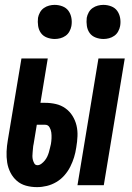

<svg xmlns="http://www.w3.org/2000/svg" viewBox="-20 -760 540 788"><path d="M298 0 384 -520H492L406 0ZM132 8Q108 8 86.5 2Q65 -4 49 -18Q33 -32 23 -51.5Q13 -71 9.5 -93Q6 -115 7 -138Q8 -161 12 -184L68 -520H176L146 -338H165Q188 -338 209.5 -333Q231 -328 248.5 -315.5Q266 -303 277.5 -284.5Q289 -266 294 -245Q299 -224 298 -201Q297 -178 293 -155Q290 -134 284 -114.5Q278 -95 268.5 -76Q259 -57 244.5 -40.5Q230 -24 211.5 -13Q193 -2 172.5 3Q152 8 132 8ZM134 -82Q142 -82 150 -88Q158 -94 164 -101.5Q170 -109 174 -117.5Q178 -126 180.5 -134.5Q183 -143 185 -152Q187 -161 189 -169Q191 -181 191.5 -193Q192 -205 190.5 -216.5Q189 -228 183 -238Q177 -248 165 -248H131L118 -169Q116 -161 115.5 -152.5Q115 -144 114 -136Q113 -128 113 -119.5Q113 -111 115 -103.5Q117 -96 121 -89Q125 -82 134 -82ZM405 -600Q388 -600 372.5 -606Q357 -612 348 -624.5Q339 -637 336.5 -653.5Q334 -670 336 -687Q338 -698 344 -709Q350 -720 360 -727Q370 -734 381.5 -737Q393 -740 404 -740Q421 -740 436.5 -734Q452 -728 461 -715.5Q470 -703 473 -686.5Q476 -670 473 -653Q471 -642 465 -631Q459 -620 449 -613Q439 -606 427.5 -603Q416 -600 405 -600ZM205 -600Q188 -600 172.5 -606Q157 -612 148 -624.5Q139 -637 136.5 -653.5Q134 -670 136 -687Q138 -698 144 -709Q150 -720 160 -727Q170 -734 181.5 -737Q193 -740 204 -740Q221 -740 236.5 -734Q252 -728 261 -715.5Q270 -703 273 -686.5Q276 -670 273 -653Q271 -642 265 -631Q259 -620 249 -613Q239 -606 227.5 -603Q216 -600 205 -600Z"/></svg>

Font: Iosevka SS18 Extrabold
Style: Italic
Weight: 800
Italic angle: -9°
Monospace: yes
Designer: Belleve Invis
Foundry: Belleve Invis
Version: Version 25.1.1; ttfautohint (v1.8.4)